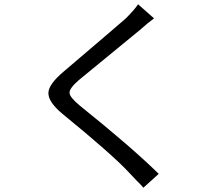

<svg xmlns="http://www.w3.org/2000/svg" viewBox="-20 -821 1040 900"><path d="M702 -735Q678 -718 634 -679L350 -446Q305 -407 306 -386Q306 -366 354 -326Q597 -131 724 -6L652 59Q641 45 618 23Q591 -5 584 -13Q506 -97 272 -288Q204 -345 207 -388Q210 -428 279 -486Q562 -727 570 -735Q613 -778 627 -801Z"/></svg>

Font: KaiGen Gothic CN Regular
Style: Regular
Weight: 400
Designer: Ryoko NISHIZUKA  (kana & ideographs); Paul D. Hunt (Latin, Greek & Cyrillic); Wenlong ZHANG  (bopomofo); Sandoll Communi
Foundry: Adobe Systems Incorporated
Version: Version 1.002.20150501